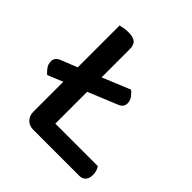

<svg xmlns="http://www.w3.org/2000/svg" viewBox="-168 -740 866 866"><g transform="rotate(45 265.0 -306.5)"><path d="M173 1Q147 1 131 -15Q115 -31 115 -57V-248L42 -218Q32 -226 21 -240.5Q10 -255 10 -274Q10 -297 35 -308L115 -340V-607Q123 -609 136.5 -611.5Q150 -614 165 -614Q194 -614 208.5 -603Q223 -592 223 -564V-384L356 -439Q367 -431 378 -416.5Q389 -402 389 -384Q389 -360 364 -350L223 -292V-89H494Q499 -82 503 -71Q507 -60 507 -46Q507 -23 496 -11Q485 1 467 1H173Z"/></g></svg>

Font: Baloo 2 Medium
Style: Regular
Weight: 500
Designer: Sarang Kulkarni and Ek Type
Foundry: Ek Type
Version: Version 1.640;hotconv 1.0.111;makeotfexe 2.5.65597; ttfautoh